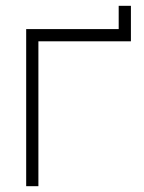

<svg xmlns="http://www.w3.org/2000/svg" viewBox="-20 -640 495 660"><path d="M70 0V-540H388V-620H430V-498H112V0Z"/></svg>

Font: Hauora
Style: Regular
Weight: 400
Designer: Wayne Shih
Foundry: WCYS
Version: Version 1.001